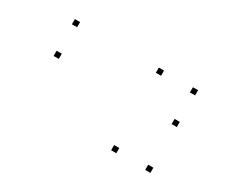

<svg xmlns="http://www.w3.org/2000/svg" viewBox="-66 -612 751 641"><g transform="rotate(30 310.0 -291.5)"><path d="M547.5 -308.8V-328.8H527.5V-308.8ZM547.5 -430.9V-450.9H527.5V-430.9ZM92.5 -430.9V-450.9H72.5V-430.9ZM92.5 -308.8V-328.8H72.5V-308.8ZM416.2 -132.2V-152.2H396.2V-132.2ZM547.5 -132.2V-152.2H527.5V-132.2ZM547.5 -430.9V-450.9H527.5V-430.9ZM416.2 -430.9V-450.9H396.2V-430.9Z"/></g></svg>

Font: Monaspace Xenon Dots Var
Style: Regular
Weight: 400
Designer: Riley Cran and the Lettermatic Team
Version: Version 1.100 (Monaspace Xenon Dots)